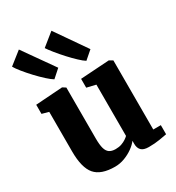

<svg xmlns="http://www.w3.org/2000/svg" viewBox="-211 -1027 1072 1167"><g transform="rotate(-30 324.5 -443.0)"><path d="M490 10Q453.5 10 437.8 -6Q422 -22 422 -51V-73Q407 -52.5 380.2 -33.2Q353.5 -14 320.5 -1.5Q287.5 11 253 11Q155 11 113.5 -37.5Q72 -86 72 -200V-478L25 -491V-555L213 -568H214L236 -554V-196Q236 -152.5 243 -127.2Q250 -102 266 -91Q282 -80 309 -80Q333 -80 351.2 -86.5Q369.5 -93 382.5 -101.8Q395.5 -110.5 403 -118V-478L340 -493V-555L539 -568H542L566 -554V-69H619V-5Q600.5 -1.5 566.8 4.2Q533 10 490 10ZM197.5 -634Q180.5 -644 153.5 -668.5Q126.5 -693 98 -723.5Q69.5 -754 46.5 -782.5Q23.5 -811 13.5 -829L101.5 -898.5L253.5 -683L198.5 -634ZM422.5 -634Q406 -644 380.8 -667.8Q355.5 -691.5 328.2 -721.2Q301 -751 277.8 -779.5Q254.5 -808 242 -827.5L330 -898.5L479.5 -683L423 -634Z"/></g></svg>

Font: Merriweather Light 18pt Black
Style: Regular
Weight: 900
Version: Version 2.100